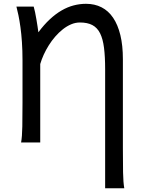

<svg xmlns="http://www.w3.org/2000/svg" viewBox="-20 -745 770 1004"><path d="M156.2 -710.4Q159.7 -699.2 163.3 -681.6Q167 -664.1 170.2 -644.8Q173.3 -625.5 176.3 -607.2Q179.2 -588.9 180.7 -576.2Q210 -615.7 240.5 -644Q271 -672.4 302.2 -690.4Q333.5 -708.5 365.5 -716.8Q397.5 -725.1 429.7 -725.1Q475.1 -725.1 511 -706.8Q546.9 -688.5 571.5 -652.1Q596.2 -615.7 609.4 -561.5Q622.6 -507.3 622.6 -435.5V29.3Q622.6 102.1 623.5 156Q624.5 210 629.9 239.3H529.8V-383.3Q529.8 -448.7 523.9 -495.1Q518.1 -541.5 503.4 -570.8Q488.8 -600.1 463.1 -613.8Q437.5 -627.4 397.9 -627.4Q374.5 -627.4 352.1 -617.9Q329.6 -608.4 308.8 -592Q288.1 -575.7 269.3 -554.2Q250.5 -532.7 235.4 -508.5Q220.2 -484.4 208.7 -459.2Q197.3 -434.1 190.4 -410.2V0H90.3Q95.7 -29.3 96.7 -83.3Q97.7 -137.2 97.7 -210V-429.7Q97.7 -481 94.7 -524.4Q91.8 -567.9 86.9 -603Q82 -638.2 76.4 -665.3Q70.8 -692.4 65.9 -710.4Z"/></svg>

Font: Andika FrenchTight
Style: Regular
Weight: 400
Designer: Victor Gaultney, Annie Olsen, Julie Remington, Don Collingsworth, Eric Hays, Becca Hirsbrunner
Foundry: SIL International
Version: Version 5.000 ; Dig1 Dig4Opn Dig7 LnSpcTght